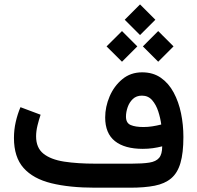

<svg xmlns="http://www.w3.org/2000/svg" viewBox="-20 -873 917 893"><path d="M631.3 -852.5 702.6 -781.2 631.3 -710 560.1 -781.2ZM715.8 -728.5 787.1 -657.2 715.8 -585.9 644.5 -657.2ZM547.4 -728.5 618.7 -657.2 547.4 -585.9 475.6 -657.2ZM734.4 -192.4Q713.4 -187 690.9 -183.8Q668.5 -180.7 644 -180.7Q559.6 -180.7 514.4 -216.8Q469.2 -252.9 469.2 -326.7Q469.2 -376 489.7 -424.3Q510.3 -472.7 548.8 -504.6Q587.4 -536.6 641.1 -536.6Q691.9 -536.6 728.3 -511.2Q764.6 -485.8 787.8 -442.6Q811 -399.4 822 -345.9Q833 -292.5 833 -235.8Q833 -161.6 819.3 -115Q805.7 -68.4 776.1 -43.5Q746.6 -18.6 699.5 -9.3Q652.3 0 585 0H422.9Q303.2 0 218.8 -20.8Q134.3 -41.5 89.6 -91.8Q44.9 -142.1 44.9 -231.4Q44.9 -269.5 53.2 -305.9Q61.5 -342.3 75.2 -374.5L168.9 -339.4Q161.1 -316.9 154.5 -290Q147.9 -263.2 147.9 -238.8Q147.9 -185.5 182.1 -158.2Q216.3 -130.9 278.3 -121.3Q340.3 -111.8 422.9 -111.8H592.3Q643.1 -111.8 674.3 -116.7Q705.6 -121.6 720 -138.7Q734.4 -155.8 734.4 -192.4ZM647 -282.2Q668 -282.2 688.5 -285.4Q709 -288.6 730 -293.9Q726.1 -323.7 716.1 -354.7Q706.1 -385.7 687.7 -407Q669.4 -428.2 640.1 -428.2Q614.3 -428.2 597.9 -412.6Q581.5 -397 573.7 -374.3Q565.9 -351.6 565.9 -330.6Q565.9 -300.8 587.9 -291.5Q609.9 -282.2 647 -282.2Z"/></svg>

Font: Vazirmatn UI Medium
Style: Regular
Weight: 500
Designer: Saber Rastikerdar
Foundry: Saber Rastikerdar
Version: Version 33.003